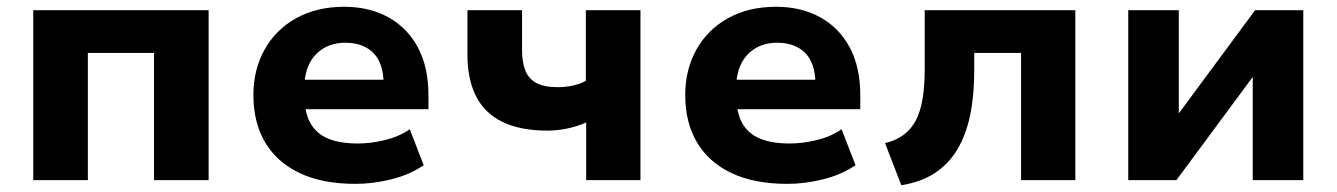

<svg xmlns="http://www.w3.org/2000/svg" viewBox="-20 -531 3940 566"><path d="M78 0V-501H595V0H434V-375H239V0Z M1028 11Q930 11 863 -21Q796 -53 761.5 -111.5Q727 -170 727 -251Q727 -325 759.5 -384Q792 -443 852.5 -477Q913 -511 995 -511Q1069 -511 1125 -480Q1181 -449 1212 -391Q1243 -333 1243 -251V-209H855V-296H1124L1111 -281Q1111 -344 1081 -374.5Q1051 -405 998 -405Q962 -405 934.5 -389Q907 -373 892 -343Q877 -313 877 -269V-254Q877 -202 894 -170Q911 -138 946 -123Q981 -108 1035 -108Q1073 -108 1114.5 -118Q1156 -128 1188 -150L1229 -44Q1188 -16 1134 -2.5Q1080 11 1028 11Z M1708 0V-170Q1681 -158 1651.5 -152Q1622 -146 1594 -146Q1514 -146 1461.5 -171.5Q1409 -197 1383.5 -247Q1358 -297 1358 -369V-501H1519V-382Q1519 -348 1528.5 -323.5Q1538 -299 1561 -286.5Q1584 -274 1625 -274Q1648 -274 1670 -279Q1692 -284 1707 -293V-501H1868V0Z M2301 11Q2203 11 2136 -21Q2069 -53 2034.5 -111.5Q2000 -170 2000 -251Q2000 -325 2032.5 -384Q2065 -443 2125.5 -477Q2186 -511 2268 -511Q2342 -511 2398 -480Q2454 -449 2485 -391Q2516 -333 2516 -251V-209H2128V-296H2397L2384 -281Q2384 -344 2354 -374.5Q2324 -405 2271 -405Q2235 -405 2207.5 -389Q2180 -373 2165 -343Q2150 -313 2150 -269V-254Q2150 -202 2167 -170Q2184 -138 2219 -123Q2254 -108 2308 -108Q2346 -108 2387.5 -118Q2429 -128 2461 -150L2502 -44Q2461 -16 2407 -2.5Q2353 11 2301 11Z M2637 15 2589 -109Q2622 -117 2644.5 -134Q2667 -151 2680.5 -177.5Q2694 -204 2700 -241.5Q2706 -279 2706 -329V-501H3150V0H2990V-375H2852V-324Q2852 -250 2840 -192Q2828 -134 2802.5 -91Q2777 -48 2736 -21Q2695 6 2637 15Z M3306 0V-501H3455V-190H3450L3680 -501H3822V0H3673V-311H3678L3448 0Z"/></svg>

Font: Nunito Sans 8pt ExtraBold
Style: Regular
Weight: 800
Version: Version 3.101;gftools[0.9.27]